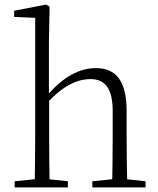

<svg xmlns="http://www.w3.org/2000/svg" viewBox="-20 -820 693 840"><path d="M44 0H277V-27L174 -38H154L44 -27ZM131 0H198C196 -48 195 -159 195 -226V-387L194 -399V-637L197 -791L181 -800L42 -773V-746L134 -742V-226C134 -159 133 -48 131 0ZM384 0H617V-27L513 -38H493L384 -27ZM470 0H538C535 -48 534 -157 534 -226V-334C534 -471 484 -522 399 -522C330 -522 255 -485 184 -399H170L185 -368C262 -453 327 -474 375 -474C436 -474 473 -438 473 -334V-226C473 -157 472 -48 470 0Z"/></svg>

Font: Source Han Serif CN VF
Style: Regular
Weight: 250
Designer: Ryoko NISHIZUKA 西塚涼子 (kana & ideographs); Frank Grießhammer (Latin, Greek & Cyrillic); Wenlong ZHANG 张文龙 (bopomofo); San
Foundry: Adobe
Version: Version 2.002;hotconv 1.1.0;makeotfexe 2.6.0